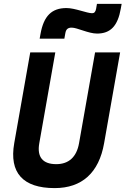

<svg xmlns="http://www.w3.org/2000/svg" viewBox="-20 -965 650 995"><path d="M263.2 9.8C404.8 9.8 492.7 -69.8 519.5 -222.7L602.5 -693.4H472.7L389.6 -222.7C377 -151.4 336.4 -114.3 271.5 -114.3C201.2 -114.3 170.9 -151.4 183.6 -222.7L266.6 -693.4H136.7L53.7 -222.7C26.9 -69.8 98.6 9.8 263.2 9.8ZM185.5 -764.6H313.5L318.8 -793.9C322.3 -813.5 332 -821.8 351.6 -821.8C379.9 -821.8 438.5 -791 482.9 -791C552.7 -791 590.3 -830.6 606 -920.4L610.4 -944.8H482.4L478 -919.4C475.1 -903.3 468.3 -896.5 457.5 -896.5C430.2 -896.5 368.7 -923.3 324.7 -923.3C248 -923.3 206.5 -882.3 189.9 -789.1Z"/></svg>

Font: Cascadia Code NF
Style: Bold Italic
Weight: 700
Italic angle: -10°
Monospace: yes
Designer: Aaron Bell
Foundry: Saja Typeworks
Version: Version 2404.023